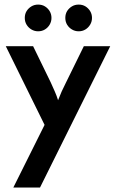

<svg xmlns="http://www.w3.org/2000/svg" viewBox="-20 -621 512 849"><path d="M38.9 208.3 177.1 -68.8 5.6 -416.7H126.4L204.2 -256.9Q213.9 -235.4 222.2 -216.7Q230.6 -197.9 236.8 -177.8Q244.4 -197.9 252.8 -216.7Q261.1 -235.4 272.2 -256.9L350.7 -416.7H467.4L156.9 208.3ZM148.6 -482.6Q132.6 -482.6 119.1 -490.6Q105.6 -498.6 97.6 -511.8Q89.6 -525 89.6 -541.7Q89.6 -559 97.6 -571.9Q105.6 -584.7 118.8 -592.7Q131.9 -600.7 148.6 -600.7Q166 -600.7 178.8 -592.7Q191.7 -584.7 199.7 -571.5Q207.6 -558.3 207.6 -541.7Q207.6 -525.7 199.7 -512.2Q191.7 -498.6 178.5 -490.6Q165.3 -482.6 148.6 -482.6ZM327.8 -482.6Q311.8 -482.6 298.3 -490.6Q284.7 -498.6 276.7 -511.8Q268.8 -525 268.8 -541.7Q268.8 -559 276.7 -571.9Q284.7 -584.7 297.9 -592.7Q311.1 -600.7 327.8 -600.7Q345.1 -600.7 358 -592.7Q370.8 -584.7 378.8 -571.5Q386.8 -558.3 386.8 -541.7Q386.8 -525.7 378.8 -512.2Q370.8 -498.6 357.6 -490.6Q344.4 -482.6 327.8 -482.6Z"/></svg>

Font: Afacad Flux SemiBold
Style: Regular
Weight: 600
Designer: Kristian Moeller
Foundry: Dicotype
Version: Version 1.100